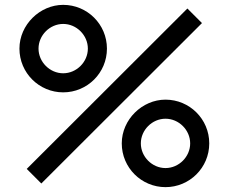

<svg xmlns="http://www.w3.org/2000/svg" viewBox="-20 -755 941 790"><path d="M661 15C760 15 841 -65 841 -165C841 -265 760 -345 661 -345C565 -345 481 -263 481 -165C481 -65 562 15 661 15ZM60 -555C60 -455 141 -375 240 -375C339 -375 420 -455 420 -555C420 -655 339 -735 240 -735C144 -735 60 -653 60 -555ZM90 -60 150 0 811 -660 751 -720ZM138.5 -555C138.5 -610 185 -656.5 240 -656.5C295 -656.5 341.5 -610 341.5 -555C341.5 -500 295 -453.5 240 -453.5C185 -453.5 138.5 -500 138.5 -555ZM559.5 -165C559.5 -220 606 -266.5 661 -266.5C716 -266.5 762.5 -220 762.5 -165C762.5 -110 716 -63.5 661 -63.5C606 -63.5 559.5 -110 559.5 -165Z"/></svg>

Font: Eudonet Medium
Style: Regular
Weight: 500
Designer: Mikhail Sharanda
Foundry: Mikhail Sharanda
Version: Version 4.503;Glyphs 3.1.2 (3151)